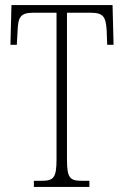

<svg xmlns="http://www.w3.org/2000/svg" viewBox="-20 -734 488 754"><path d="M113 0H331V-24H302C254 -24 243 -35 243 -109V-684H337C388 -684 396 -665 399 -612L401 -558H426L422 -714H25L21 -558H46L49 -612C51 -665 59 -684 110 -684H202V-108C202 -35 190 -24 143 -24H113Z"/></svg>

Font: Noto Serif Armenian ExtraCondensed ExtraLight
Style: Regular
Weight: 200
Width: 2
Designer: Monotype Design Team
Foundry: Monotype Imaging Inc.
Version: Version 2.008